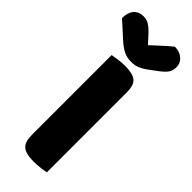

<svg xmlns="http://www.w3.org/2000/svg" viewBox="-304 -872 906 906"><g transform="rotate(45 149.0 -419.5)"><path d="M65 -442H240V-1Q229 2 206 5Q183 8 159 8Q107 8 86 -10.5Q65 -29 65 -75ZM240 -211H65V-608Q77 -610 100.5 -613.5Q124 -617 146 -617Q196 -617 218 -600Q240 -583 240 -534ZM153 -762Q178 -785 202 -807Q226 -829 248 -847Q280 -847 301 -829Q322 -811 322 -783Q322 -762 312 -746.5Q302 -731 274 -710L246 -689Q217 -667 197 -658.5Q177 -650 153 -650Q123 -650 101 -661.5Q79 -673 59 -691L-24 -766Q-24 -803 -6.5 -823.5Q11 -844 43 -844Q63 -844 80.5 -833.5Q98 -823 126 -792Z"/></g></svg>

Font: Baloo Tamma 2 ExtraBold
Style: Regular
Weight: 800
Designer: Divya Kowshik, Shuchita Grover and Ek Type
Foundry: Ek Type
Version: Version 1.700